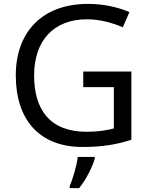

<svg xmlns="http://www.w3.org/2000/svg" viewBox="-20 -744 768 985"><path d="M407 -377V-297H564V-85C528 -76 487 -68 424 -68C232 -68 155 -186 155 -357C155 -535 255 -645 426 -645C494 -645 559 -626 610 -604L644 -682C583 -708 511 -724 431 -724C197 -724 61 -580 61 -357C61 -131 181 10 403 10C503 10 577 -2 654 -27V-377ZM466 70V61H379C374 104 353 176 338 209V221H386C422 178 457 106 466 70Z"/></svg>

Font: Noto Sans Bhaiksuki
Style: Regular
Weight: 400
Designer: Monotype Design Team
Foundry: Monotype Imaging Inc.
Version: Version 2.002